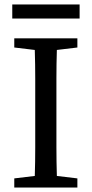

<svg xmlns="http://www.w3.org/2000/svg" viewBox="-20 -841 411 861"><path d="M138 -310V-359Q138 -424 138 -488Q138 -552 136 -617L44 -628V-669H327V-628L235 -617Q233 -554 233 -489.5Q233 -425 233 -359V-310Q233 -245 233 -181Q233 -117 235 -52L327 -41V0H44V-41L136 -52Q138 -115 138 -179.5Q138 -244 138 -310ZM35 -758V-821H337V-758Z"/></svg>

Font: Source Serif Pro
Style: Regular
Weight: 400
Designer: Frank Grießhammer
Foundry: Adobe Systems Incorporated
Version: Version 2.000;PS 1.000;hotconv 16.6.51;makeotf.lib2.5.65220